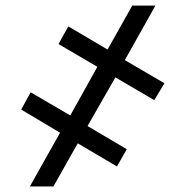

<svg xmlns="http://www.w3.org/2000/svg" viewBox="-20 -675 671 695"><path d="M397.7 -394.9 296.9 -218.8 438.9 -134.9 403.4 -72.4 261.4 -156.2 173.3 0H88.1L197.4 -194.6L56.8 -278.4L90.9 -340.9L234.4 -257.1L332.4 -433.2L191.8 -515.6L227.3 -579.5L369.3 -495.7L458.8 -654.8H542.6L431.8 -457.4L575.3 -373.6L538.4 -312.5Z"/></svg>

Font: InterMG
Style: Regular
Weight: 400
Designer: Rasmus Andersson
Foundry: rsms
Version: Version 3.019;December 26, 2023;FontCreator 15.0.0.2955 64-b